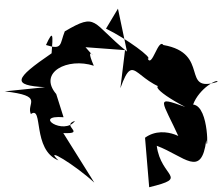

<svg xmlns="http://www.w3.org/2000/svg" viewBox="-82 -728 912 787"><g transform="rotate(90 373.5 -334.0)"><path d="M365 -109C276 -33 214 -156 249 -263C140 -216 255 -299 173 -229L185 -391L341 -372C173 -432 340 -429 357 -619C298 -471 351 -509 418 -638C371 -509 388 -542 549 -615C568 -666 483 -557 544 -473L747 -490C706 -658 709 -538 577 -521C620 -635 712 -704 554 -724C630 -730 415 -739 408 -670C341 -695 300 -772 315 -770C363 -616 198 -743 164 -548C135 -527 258 -502 220 -484C220 -508 138 -398 97 -313L15 -362L191 -399C71 -251 29 -279 108 -144C160 -123 186 -136 164 -67C98 -97 123 -96 198 -90C304 65 329 73 337 -63L354 102C373 -63 402 15 447 -5C410 -57 593 -9 637 -118C575 -54 656 -187 728 -265L525 -138C529 -235 494 -125 475 -186C537 -141 450 -10 460 -139Z"/></g></svg>

Font: Asimov Silicon
Style: Regular
Weight: 400
Designer: Google
Version: Version 2.000980; 2014